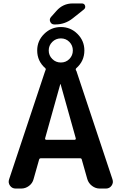

<svg xmlns="http://www.w3.org/2000/svg" viewBox="-20 -1095 693 1115"><path d="M242 -292Q241 -289 243 -286Q245 -283 248 -283H414Q417 -283 419 -286Q421 -289 420 -292L332 -606Q332 -607 331 -607Q330 -607 330 -606ZM383 -851.5Q363 -872 333.5 -872Q304 -872 283.5 -851.5Q263 -831 263 -802Q263 -773 283.5 -752.5Q304 -732 333.5 -732Q363 -732 383 -752.5Q403 -773 403 -802Q403 -831 383 -851.5ZM71 0Q50 0 38 -17Q26 -34 33 -54L240 -676Q242 -684 244 -687Q248 -694 243 -699Q196 -740 196 -802Q196 -858 236.5 -898Q277 -938 333.5 -938Q390 -938 430 -898Q470 -858 470 -802Q470 -740 423 -699Q418 -694 421 -687Q425 -682 426 -676L633 -54Q640 -34 628 -17Q616 0 595 0H559Q535 0 514.5 -15.5Q494 -31 487 -55L455 -168Q454 -176 444 -176H218Q209 -176 207 -168L175 -55Q169 -31 148.5 -15.5Q128 0 103 0ZM455 -1075Q470 -1075 474 -1062Q478 -1049 467 -1040L403 -989Q358 -953 302 -953H295Q279 -953 272 -968Q265 -983 276 -996L308 -1032Q346 -1075 402 -1075Z"/></svg>

Font: Rounded Mplus 1c Bold
Style: Bold
Weight: 700
Version: Version 1.059.20150529